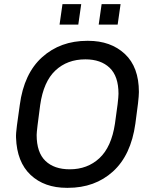

<svg xmlns="http://www.w3.org/2000/svg" viewBox="-20 -892 730 922"><path d="M301 10Q193 10 127 -52Q61 -114 57 -231Q56 -250 61.5 -291Q67 -332 69 -345L75 -388Q95 -539 182.5 -617.5Q270 -696 399 -696H403Q512 -696 579.5 -633Q647 -570 647 -450Q647 -417 630 -298Q609 -147 522.5 -68.5Q436 10 306 10ZM532 -298Q549 -413 549 -442Q549 -526 506.5 -566.5Q464 -607 390 -607Q303 -607 246 -553.5Q189 -500 173 -388Q156 -263 156 -244Q156 -160 198 -119.5Q240 -79 315 -79Q400 -79 457.5 -132.5Q515 -186 532 -298ZM356 -774H266L280 -872H370ZM545 -774H454L468 -872H559Z"/></svg>

Font: Chivo
Style: Italic
Weight: 400
Italic angle: -8.05°
Designer: Hector Gatti
Foundry: Omnibus-Type
Version: Version 1.007